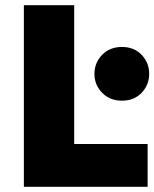

<svg xmlns="http://www.w3.org/2000/svg" viewBox="-20 -720 595 740"><path d="M72 -700V0H549V-165H266V-700ZM344 -435Q344 -393 373.5 -362.5Q403 -332 450 -332Q497 -332 526 -362.5Q555 -393 555 -435Q555 -478 526 -508.5Q497 -539 450 -539Q403 -539 373.5 -508.5Q344 -478 344 -435Z"/></svg>

Font: Jost ExtraBold
Style: Regular
Weight: 800
Version: Version 3.710